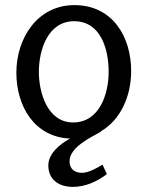

<svg xmlns="http://www.w3.org/2000/svg" viewBox="-20 -529 577 751"><path d="M398 152 381 115C360 128 326 147 301 147C272 147 252 132 252 102C252 47 334 9 375 -14L374 -15C452 -60 493 -153 493 -251C493 -387 419 -509 271 -509C126 -509 44 -379 44 -245C44 -114 114 7 254 13C208 38 169 75 169 118C169 175 212 202 265 202C314 202 360 181 398 152ZM266 -50C166 -50 132 -166 132 -248C132 -333 167 -446 270 -446C375 -446 405 -335 405 -248C405 -163 370 -50 266 -50Z"/></svg>

Font: Rosario
Style: Regular
Weight: 400
Designer: Hector Gatti
Foundry: Omnibus Type
Version: Version 1.100